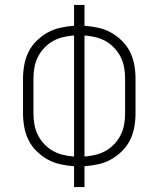

<svg xmlns="http://www.w3.org/2000/svg" viewBox="-20 -755 640 775"><path d="M279 0V-84Q251 -86 223.5 -92Q196 -98 172 -111.5Q148 -125 128 -144.5Q108 -164 95.5 -189Q83 -214 78 -241.5Q73 -269 73 -297V-438Q73 -466 78 -493.5Q83 -521 95.5 -546Q108 -571 128 -590.5Q148 -610 172 -623.5Q196 -637 223.5 -643Q251 -649 279 -651V-735H321V-651Q349 -649 376.5 -643Q404 -637 428 -623.5Q452 -610 472 -590.5Q492 -571 504.5 -546Q517 -521 522 -493.5Q527 -466 527 -438V-297Q527 -269 522 -241.5Q517 -214 504.5 -189Q492 -164 472 -144.5Q452 -125 428 -111.5Q404 -98 376.5 -92Q349 -86 321 -84V0ZM279 -123V-612Q256 -610 234.5 -605Q213 -600 193.5 -589Q174 -578 158.5 -561.5Q143 -545 133 -525Q123 -505 119 -483Q115 -461 115 -438V-297Q115 -274 119 -252Q123 -230 133 -210Q143 -190 158.5 -173.5Q174 -157 193.5 -146Q213 -135 234.5 -130Q256 -125 279 -123ZM321 -123Q344 -125 365.5 -130Q387 -135 406.5 -146Q426 -157 441.5 -173.5Q457 -190 467 -210Q477 -230 481 -252Q485 -274 485 -297V-438Q485 -461 481 -483Q477 -505 467 -525Q457 -545 441.5 -561.5Q426 -578 406.5 -589Q387 -600 365.5 -605Q344 -610 321 -612Z"/></svg>

Font: Iosevka SS04 XLt Ex
Style: Regular
Weight: 200
Width: 7
Monospace: yes
Designer: Belleve Invis
Foundry: Belleve Invis
Version: Version 19.0.0; ttfautohint (v1.8.4)